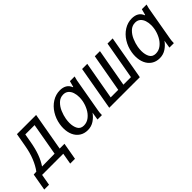

<svg xmlns="http://www.w3.org/2000/svg" viewBox="55 -1341 2265 2265"><g transform="rotate(-45 1187.5 -209.0)"><path d="M12.5 -73 58.5 -75.5Q100.5 -132 131.8 -209Q163 -286 179.5 -381L209.5 -550H529.5L445.5 -73H525.5L488 140H408L432.5 0H79.5L55 140H-25ZM360.5 -73 432 -478H277L258 -370Q241 -273 214.5 -200.5Q188 -128 149 -70.5Z M645 -212.5Q645 -246 650.5 -277Q663.5 -354 703.5 -418.2Q743.5 -482.5 803.5 -520.2Q863.5 -558 933 -558Q982 -558 1017 -537.8Q1052 -517.5 1068.5 -473.5L1073.5 -476L1093.5 -550H1172Q1164 -522 1159.2 -500.8Q1154.5 -479.5 1151 -455L1083.5 -70.5Q1080.5 -52 1079 -38Q1077.5 -24 1077.5 0H1003.5Q1005.5 -14.5 1008.5 -32.5Q1011.5 -50.5 1014.5 -70L1019.5 -99Q988.5 -54 941.5 -22.5Q894.5 9 835.5 9Q776.5 9 733.2 -19.5Q690 -48 667.5 -98.2Q645 -148.5 645 -212.5ZM1034 -281Q1039 -311 1039 -337Q1039 -380 1027.2 -415.5Q1015.5 -451 990.2 -473Q965 -495 925.5 -495Q874 -495 836 -458.5Q798 -422 776.2 -370.2Q754.5 -318.5 746 -269.5Q740.5 -234.5 740.5 -206Q740.5 -145 763.5 -103.8Q786.5 -62.5 840.5 -62.5Q891.5 -62.5 932.2 -94.8Q973 -127 998.8 -177.2Q1024.5 -227.5 1034 -281Z M1296.5 -550H1382.5L1298 -74.5H1424L1508.5 -550H1594.5L1510 -74.5H1636L1720.5 -550H1806.5L1709.5 0H1199.5Z M1845 -212.5Q1845 -246 1850.5 -277Q1863.5 -354 1903.5 -418.2Q1943.5 -482.5 2003.5 -520.2Q2063.5 -558 2133 -558Q2182 -558 2217 -537.8Q2252 -517.5 2268.5 -473.5L2273.5 -476L2293.5 -550H2372Q2364 -522 2359.2 -500.8Q2354.5 -479.5 2351 -455L2283.5 -70.5Q2280.5 -52 2279 -38Q2277.5 -24 2277.5 0H2203.5Q2205.5 -14.5 2208.5 -32.5Q2211.5 -50.5 2214.5 -70L2219.5 -99Q2188.5 -54 2141.5 -22.5Q2094.5 9 2035.5 9Q1976.5 9 1933.2 -19.5Q1890 -48 1867.5 -98.2Q1845 -148.5 1845 -212.5ZM2234 -281Q2239 -311 2239 -337Q2239 -380 2227.2 -415.5Q2215.5 -451 2190.2 -473Q2165 -495 2125.5 -495Q2074 -495 2036 -458.5Q1998 -422 1976.2 -370.2Q1954.5 -318.5 1946 -269.5Q1940.5 -234.5 1940.5 -206Q1940.5 -145 1963.5 -103.8Q1986.5 -62.5 2040.5 -62.5Q2091.5 -62.5 2132.2 -94.8Q2173 -127 2198.8 -177.2Q2224.5 -227.5 2234 -281Z"/></g></svg>

Font: JuliaMono
Style: Italic
Weight: 400
Italic angle: -9°
Monospace: yes
Designer: cormullion
Foundry: corm
Version: Version 0.057; ttfautohint (v1.8.4)